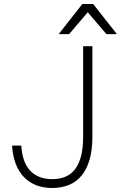

<svg xmlns="http://www.w3.org/2000/svg" viewBox="-20 -930 602 956"><path d="M240 6Q152 6 99.5 -48Q47 -102 40 -205H86Q91 -121 131 -79.5Q171 -38 240 -38Q276 -38 304.5 -49.5Q333 -61 353 -86.5Q373 -112 383.5 -152.5Q394 -193 394 -250V-700H440V-250Q440 -183 426 -135Q412 -87 386 -55.5Q360 -24 323 -9Q286 6 240 6ZM417 -869 324 -760H272L390 -910H444L562 -760H510Z"/></svg>

Font: PT Root UI Web Light
Style: Regular
Weight: 300
Designer: Vitaly Kuzmin
Foundry: ParaType Ltd.
Version: Version 1.000W